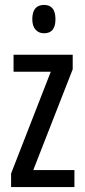

<svg xmlns="http://www.w3.org/2000/svg" viewBox="-20 -759 343 779"><path d="M282 0H25V-55L186 -468H35V-537H275V-478L115 -69H282ZM159 -739Q205 -739 205 -681Q205 -624 159 -624Q137 -624 124 -639Q111 -654 111 -681Q111 -739 159 -739Z"/></svg>

Font: Noto Sans Khmer UI ExtraCondensed
Style: Regular
Weight: 400
Width: 2
Designer: Danh Hong and the Monotype Design Team
Foundry: Monotype Imaging Inc.
Version: Version 2.002; ttfautohint (v1.8.4.7-5d5b)